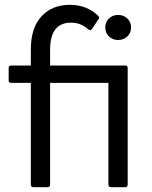

<svg xmlns="http://www.w3.org/2000/svg" viewBox="-20 -777 629 797"><path d="M119 0Q108 0 108 -11V-433H27Q16 -433 16 -443V-495Q16 -505 27 -505H108V-571Q108 -662 152.5 -709.5Q197 -757 270 -757Q341 -757 388 -711Q395 -703 388 -696L362 -657Q354 -648 347 -655Q315 -683 275 -683Q188 -683 188 -570V-505H500Q510 -505 510 -495V-11Q510 0 500 0H441Q430 0 430 -11V-433H188V-11Q188 0 178 0ZM470 -611Q448 -611 432.5 -625.5Q417 -640 417 -663Q417 -686 432.5 -700.5Q448 -715 470 -715Q493 -715 508.5 -700.5Q524 -686 524 -663Q524 -640 508.5 -625.5Q493 -611 470 -611Z"/></svg>

Font: LINE Seed Sans
Style: Regular
Weight: 400
Designer: LINE VX Design & Dalton Maag Ltd & Sandoll Inc
Foundry: Dalton Maag Ltd
Version: Version 1.003